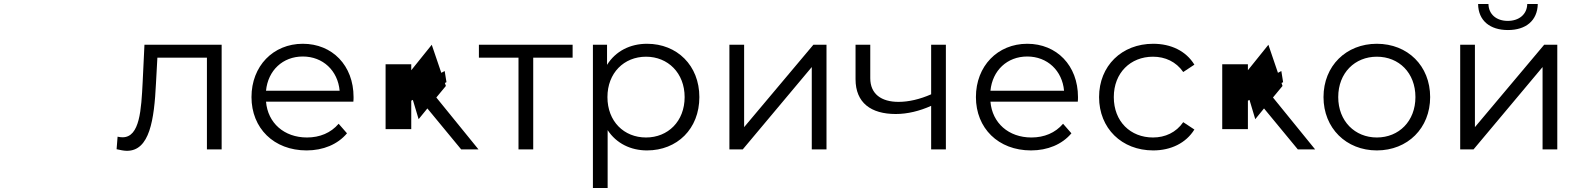

<svg xmlns="http://www.w3.org/2000/svg" viewBox="-20 -751 7947 965"><path d="M566 -1C585 3 602 7 618 7C732 7 755 -148 764 -333L771 -461H1020V0H1094V-526H706L697 -338C690 -201 683 -61 596 -61C589 -61 580 -62 571 -64Z M1317 -295C1327 -397 1401 -467 1502 -467C1603 -467 1678 -396 1687 -295ZM1521 5C1604 5 1677 -25 1724 -81L1682 -129C1643 -83 1587 -60 1523 -60C1408 -60 1326 -133 1317 -240H1756C1757 -248 1757 -257 1757 -263C1757 -422 1650 -531 1502 -531C1353 -531 1244 -419 1244 -263C1244 -107 1356 5 1521 5Z M2216 -334 2224 -338 2215 -394 2198 -385 2150 -526 2047 -398V-428H1918V-102H2047V-245L2055 -249L2084 -152L2128 -206L2298 0H2385L2173 -261L2221 -319Z M2660 -461H2858V-526H2387V-461H2586V0H2660Z M3227 -60C3116 -60 3033 -141 3033 -263C3033 -384 3116 -466 3227 -466C3337 -466 3421 -384 3421 -263C3421 -141 3337 -60 3227 -60ZM3034 -97C3078 -30 3150 5 3232 5C3383 5 3495 -103 3495 -263C3495 -422 3383 -531 3232 -531C3147 -531 3074 -494 3031 -425V-526H2960V194H3034Z M3713 0 4060 -414V0H4134V-526H4068L3720 -112V-526H3646V0Z M4734 -526H4660V-277C4603 -252 4547 -239 4496 -239C4409 -239 4354 -279 4354 -358V-526H4280V-353C4280 -234 4358 -178 4482 -178C4541 -178 4602 -193 4660 -219V0H4734Z M4958 -295C4968 -397 5042 -467 5143 -467C5244 -467 5319 -396 5328 -295ZM5162 5C5245 5 5318 -25 5365 -81L5323 -129C5284 -83 5228 -60 5164 -60C5049 -60 4967 -133 4958 -240H5397C5398 -248 5398 -257 5398 -263C5398 -422 5291 -531 5143 -531C4994 -531 4885 -419 4885 -263C4885 -107 4997 5 5162 5Z M5776 5C5865 5 5941 -32 5983 -100L5927 -137C5891 -85 5836 -60 5775 -60C5662 -60 5578 -140 5578 -263C5578 -385 5662 -466 5775 -466C5836 -466 5891 -441 5927 -389L5983 -426C5941 -495 5865 -531 5776 -531C5618 -531 5504 -420 5504 -263C5504 -106 5618 5 5776 5Z M6421 -334 6429 -338 6420 -394 6403 -385 6355 -526 6252 -398V-428H6123V-102H6252V-245L6260 -249L6289 -152L6333 -206L6503 0H6590L6378 -261L6426 -319Z M6900 5C7055 5 7168 -107 7168 -263C7168 -420 7055 -531 6900 -531C6746 -531 6632 -420 6632 -263C6632 -107 6746 5 6900 5ZM6900 -60C6790 -60 6706 -142 6706 -263C6706 -385 6790 -466 6900 -466C7011 -466 7094 -385 7094 -263C7094 -142 7011 -60 6900 -60Z M7386 0 7733 -414V0H7807V-526H7741L7393 -112V-526H7319V0ZM7559 -600C7649 -600 7707 -647 7709 -731H7656C7655 -679 7615 -646 7558 -646C7501 -646 7462 -679 7461 -731H7409C7410 -647 7469 -600 7559 -600Z"/></svg>

Font: Montserrat-Alt1
Style: Regular
Weight: 400
Designer: Differentunic
Foundry: Differentunic
Version: Version 7.222